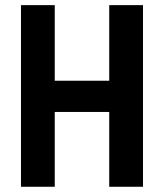

<svg xmlns="http://www.w3.org/2000/svg" viewBox="-20 -713 626 733"><path d="M397 0H525.9V-693.4H397V-404.8H189V-693.4H60.1V0H189V-285.6H397Z"/></svg>

Font: Cascadia Code
Style: Bold
Weight: 700
Monospace: yes
Designer: Aaron Bell
Foundry: Saja Typeworks
Version: Version 2404.023